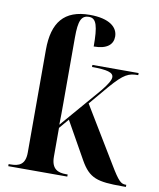

<svg xmlns="http://www.w3.org/2000/svg" viewBox="-85 -832 746 900"><g transform="rotate(10 288.0 -382.5)"><path d="M16 0H297V-10H289C252 -10 219 -21 219 -81V-218L258 -264L357 -88C401 -10 440 0 558 0H576V-10H573C551 -10 539 -19 496 -91L336 -355L412 -445C475 -518 497 -526 542 -526V-536H322V-526C394 -526 424 -518 424 -495C424 -482 412 -460 383 -425L218 -233C219 -268 219 -305 219 -338V-648C219 -729 231 -755 268 -755C303 -755 313 -718 313 -622C377 -622 404 -648 404 -685C404 -729 364 -765 270 -765C148 -765 95 -698 95 -568V-79C95 -21 65 -10 25 -10H16Z"/></g></svg>

Font: Noto Serif Display SemiCondensed SemiBold
Style: Regular
Weight: 600
Width: 4
Designer: Monotype Design Team
Foundry: Monotype Imaging Inc.
Version: Version 2.009